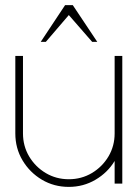

<svg xmlns="http://www.w3.org/2000/svg" viewBox="-20 -719 539 752"><path d="M40 -196.5V-500H70V-196.5Q70 -147 94.2 -106.2Q118.5 -65.5 159.2 -41.2Q200 -17 249.5 -17Q299 -17 339.8 -41.2Q380.5 -65.5 404.8 -106.2Q429 -147 429 -196.5V-500H459V0H429V-88.5Q401.5 -43 354 -15Q306.5 13 249.5 13Q191.5 13 144 -15.2Q96.5 -43.5 68.2 -91Q40 -138.5 40 -196.5ZM265 -699 361 -555H341L249.5 -660L159.5 -555H139.5L235 -699Z"/></svg>

Font: Urbanist Thin
Style: Regular
Weight: 100
Designer: Corey Hu
Foundry: Corey Hu
Version: Version 1.330; ttfautohint (v1.8.4.7-5d5b)